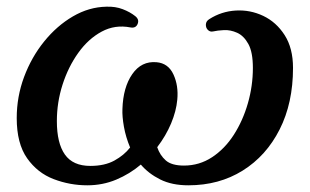

<svg xmlns="http://www.w3.org/2000/svg" viewBox="-20 -542 926 574"><path d="M241 12Q189 12 140.5 -6.5Q92 -25 61 -69Q30 -113 30 -189Q30 -253 52 -312Q74 -371 112 -418Q150 -465 198 -493Q246 -521 298 -522Q325 -523 347 -514.5Q369 -506 384 -494Q397 -484 391.5 -470.5Q386 -457 370 -460Q324 -469 284 -447.5Q244 -426 214 -384Q184 -342 167 -289Q150 -236 150 -180Q150 -114 174 -80Q198 -46 250 -46Q293 -46 322 -62Q351 -78 369 -101Q356 -132 350.5 -163Q345 -194 346 -216Q348 -281 375.5 -320.5Q403 -360 448 -356Q483 -353 498.5 -319.5Q514 -286 510 -244Q507 -210 491.5 -173Q476 -136 450 -102Q458 -78 475.5 -62.5Q493 -47 530 -47Q576 -47 614 -72Q652 -97 679 -139Q706 -181 721 -233Q736 -285 736 -339Q736 -386 722.5 -410.5Q709 -435 689 -444Q669 -453 649.5 -452Q630 -451 617 -448Q608 -446 601.5 -452.5Q595 -459 595.5 -469Q596 -479 606 -485Q642 -508 685 -510.5Q728 -513 767 -494.5Q806 -476 831 -437Q856 -398 856 -339Q856 -234 816 -155Q776 -76 705.5 -32Q635 12 543 12Q494 12 459 -5.5Q424 -23 401 -50Q368 -22 327.5 -5Q287 12 241 12Z"/></svg>

Font: Zen Old Mincho Black
Style: Regular
Weight: 900
Designer: Yoshimichi Ohira
Foundry: Positype
Version: Version 1.001